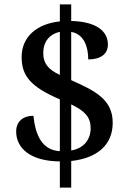

<svg xmlns="http://www.w3.org/2000/svg" viewBox="-20 -780 599 879"><path d="M254 -41V79H306V-43C427 -56 496 -118 496 -218C496 -326 413 -365 306 -413V-634C368 -623 384 -560 384 -508C441 -508 474 -533 474 -576C474 -635 425 -681 306 -684V-760H254V-682C148 -671 79 -611 79 -519C79 -431 122 -382 254 -325V-88C173 -92 142 -161 133 -250C86 -250 54 -224 54 -178C54 -101 120 -42 254 -41ZM254 -634V-437C201 -462 178 -489 178 -538C178 -588 206 -624 254 -634ZM306 -91V-302C369 -272 395 -243 395 -193C395 -140 363 -101 306 -91Z"/></svg>

Font: Noto Naskh Arabic UI Medium
Style: Regular
Weight: 500
Designer: Monotype Design Team, David Williams, Mohamad Dakak and Nizar Qandah
Foundry: Monotype Imaging Inc.
Version: Version 2.014